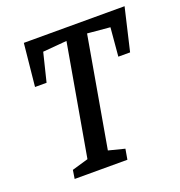

<svg xmlns="http://www.w3.org/2000/svg" viewBox="-113 -700 749 797"><g transform="rotate(-20 261.5 -301.5)"><path d="M479 -415H427L438 -541L338 -550L253 -64L324 -46L316 0H83L89 -38L161 -59L247 -550L141 -541L110 -415H59L78 -603H523Z"/></g></svg>

Font: Grenze
Style: Italic
Weight: 400
Italic angle: -10°
Designer: Renata Polastri
Foundry: Omnibus-Type
Version: Version 1.002; ttfautohint (v1.8)